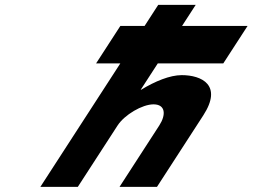

<svg xmlns="http://www.w3.org/2000/svg" viewBox="-20 -752 1014 771"><path d="M560.7 -647.9H463.3L365.9 -497.5H463.2L142 -1.5H292.4L452.1 -248C480.2 -291.3 551.3 -333 596.4 -333C644.8 -333 647.6 -291.3 619.5 -248L459.9 -1.5H610.3L796.4 -288.8C875.1 -410.3 789.7 -450.3 709.8 -450.3C662.2 -450.3 602.8 -425.7 546.8 -391.7H545.1L613.7 -497.5H876.7L974.2 -647.9H711.1L765.9 -732.5H615.4Z"/></svg>

Font: Hussar
Style: BdWodka
Weight: 700
Foundry: Cannot Into Space Fonts
Version: Version 2.00